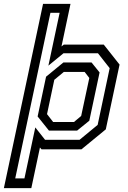

<svg xmlns="http://www.w3.org/2000/svg" viewBox="-61 -770 662 990"><path d="M-41 200 161 -750H302.5L256 -530.5L268 -540H474L555.5 -437L484.5 -103L359 0H153L145 -9.5L100.5 200ZM17.5 150H65L121 -113L171.5 -49H349L442.5 -126L504.5 -418.5L444 -495.5H266.5L188.5 -431.5L246.5 -704H199ZM191.5 -96.5 133 -169.5 176.5 -374.5 266 -448H411L452.5 -396.5L399.5 -147.5L336.5 -96.5ZM213 -141H320.5L357.5 -172L399.5 -368L375.5 -399H268L219 -358.5L181.5 -181.5Z"/></svg>

Font: Tourney Expanded Medium
Style: Italic
Weight: 500
Width: 7
Italic angle: -12°
Designer: Tyler Finck
Foundry: Etcetera Type Co
Version: Version 1.010; ttfautohint (v1.8.3)